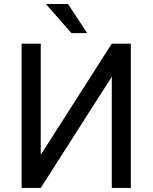

<svg xmlns="http://www.w3.org/2000/svg" viewBox="-20 -926 753 946"><path d="M530.8 -710.9H624.5V0H530.8V-547.9L180.7 0H86.4V-710.9H180.7V-163.1ZM409.7 -762.7H332L206.1 -906.2H314.9Z"/></svg>

Font: Noboto
Style: Regular
Weight: 400
Designer: Google
Version: Version 2.001101; 2014